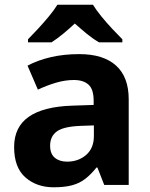

<svg xmlns="http://www.w3.org/2000/svg" viewBox="-20 -786 638 816"><path d="M317 -556Q419 -556 473 -507.5Q527 -459 527 -364V0H423L394 -74H390Q367 -45 342.5 -26Q318 -7 286 1.5Q254 10 208 10Q136 10 88 -32Q40 -74 40 -161Q40 -246 102 -289.5Q164 -333 287 -337L378 -340V-358Q378 -407 356 -426.5Q334 -446 294 -446Q257 -446 218 -434.5Q179 -423 141 -405L97 -507Q140 -530 195.5 -543Q251 -556 317 -556ZM321 -251Q249 -248 221 -227Q193 -206 193 -167Q193 -132 213 -115.5Q233 -99 265 -99Q313 -99 346 -127.5Q379 -156 379 -208V-253ZM375 -766Q389 -743 411.5 -715.5Q434 -688 458 -662.5Q482 -637 500 -619V-606H401Q375 -621 350 -641.5Q325 -662 298 -686Q272 -662 248.5 -642.5Q225 -623 199 -606H99V-619Q118 -638 141.5 -663.5Q165 -689 187.5 -716Q210 -743 224 -766Z"/></svg>

Font: Noto Sans Syriac Eastern
Style: Bold
Weight: 700
Designer: Patrick Giasson and the Monotype Design Team
Foundry: Monotype Imaging Inc.
Version: Version 3.001